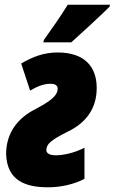

<svg xmlns="http://www.w3.org/2000/svg" viewBox="-20 -786 487 816"><path d="M164 -606H283C310 -630 416 -727 446 -758L447 -766H268C236 -714 202 -666 167 -617ZM185 10C234 10 292 -1 339 -26V-158C296 -136 249 -126 218 -126C198 -126 177 -131 177 -148C177 -174 197 -191 269 -227C343 -263 391 -322 391 -412C391 -503 339 -563 225 -563C167 -563 119 -545 70 -516L108 -401C131 -414 160 -430 194 -430C210 -430 225 -426 225 -409C225 -377 188 -353 132 -323C58 -286 6 -224 6 -131C10 -18 88 10 185 10Z"/></svg>

Font: Noto Sans UI Condensed Black
Style: Italic
Weight: 900
Width: 3
Italic angle: -192°
Designer: Monotype Design Team
Foundry: Monotype Imaging Inc.
Version: Version 1.901